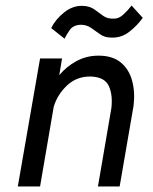

<svg xmlns="http://www.w3.org/2000/svg" viewBox="-20 -670 549 690"><path d="M164 -569Q179 -600 210 -625Q241 -650 277 -649Q303 -648 319.5 -636Q336 -624 351 -613Q366 -602 390 -603Q407 -603 422.5 -617Q438 -631 453 -650L493 -606Q475 -580 445.5 -556.5Q416 -533 379 -535Q356 -535 339.5 -547Q323 -559 307 -570Q291 -581 270 -581Q243 -580 230.5 -562Q218 -544 212 -531ZM380 -280Q386 -327 371.5 -360Q357 -393 307 -395Q256 -396 221 -363Q186 -330 173 -286L124 0H44L124 -460H203L193 -400Q219 -431 255 -450.5Q291 -470 334 -470Q384 -470 413.5 -446Q443 -422 454.5 -381Q466 -340 460 -290L410 0H332Z"/></svg>

Font: Jost*
Style: Italic
Weight: 400
Italic angle: -10°
Version: Version 3.7